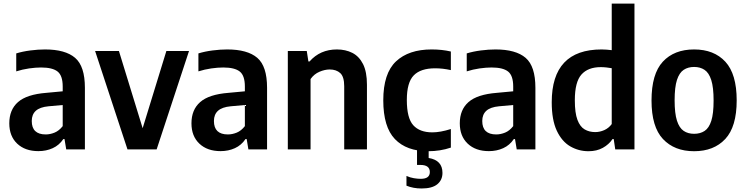

<svg xmlns="http://www.w3.org/2000/svg" viewBox="-20 -828 4138 1064"><path d="M193 9.5Q119 9.5 75.2 -32Q31.5 -73.5 31.5 -144.5Q31.5 -220 80 -262.5Q128.5 -305 236.5 -313.5L327.5 -322V-348.5Q327.5 -409 299.2 -431.5Q271 -454 207.5 -454Q177.5 -454 141 -448.8Q104.5 -443.5 70 -432.5V-532Q105.5 -543 148.5 -548.5Q191.5 -554 229.5 -554Q342 -554 396.2 -507.5Q450.5 -461 450.5 -341.5V0H347L337.5 -57.5H331Q308 -23 272 -6.8Q236 9.5 193 9.5ZM156 -157.5Q156 -83 233.5 -83Q257.5 -83 282.2 -93Q307 -103 327.5 -129V-246L249 -239Q201 -234.5 178.5 -214Q156 -193.5 156 -157.5Z M686.5 0 507 -545.5H639L770.5 -117.5L902 -545.5H1027.5L848 0Z M1202.5 9.5Q1128.5 9.5 1084.8 -32Q1041 -73.5 1041 -144.5Q1041 -220 1089.5 -262.5Q1138 -305 1246 -313.5L1337 -322V-348.5Q1337 -409 1308.8 -431.5Q1280.5 -454 1217 -454Q1187 -454 1150.5 -448.8Q1114 -443.5 1079.5 -432.5V-532Q1115 -543 1158 -548.5Q1201 -554 1239 -554Q1351.5 -554 1405.8 -507.5Q1460 -461 1460 -341.5V0H1356.5L1347 -57.5H1340.5Q1317.5 -23 1281.5 -6.8Q1245.5 9.5 1202.5 9.5ZM1165.5 -157.5Q1165.5 -83 1243 -83Q1267 -83 1291.8 -93Q1316.5 -103 1337 -129V-246L1258.5 -239Q1210.5 -234.5 1188 -214Q1165.5 -193.5 1165.5 -157.5Z M1575 0V-545.5H1680L1689 -487.5H1695.5Q1754 -554 1847 -554Q1895 -554 1932.5 -535Q1970 -516 1991.8 -473Q2013.5 -430 2013.5 -358.5V0H1887.5V-350Q1887.5 -403 1865.5 -423Q1843.5 -443 1807 -443Q1780.5 -443 1750.8 -430.5Q1721 -418 1701 -390V0Z M2353 10Q2233 10 2168.5 -57.2Q2104 -124.5 2104 -272Q2104 -421.5 2174.5 -487.8Q2245 -554 2372 -554Q2430 -554 2478.5 -542.5V-439.5Q2433.5 -449.5 2391.5 -449.5Q2311 -449.5 2272.8 -410.2Q2234.5 -371 2234.5 -274Q2234.5 -173.5 2270.2 -134Q2306 -94.5 2376 -94.5Q2420 -94.5 2478.5 -113V-10Q2419.5 10 2353 10ZM2316.5 216.5Q2270 216.5 2232.5 201V147Q2252.5 156 2273.5 159.5Q2294.5 163 2311.5 163Q2362 163 2362 125.5Q2362 86 2310 86H2291V-10H2355.5V47.5Q2432 60 2432 130Q2432 169.5 2403.5 193Q2375 216.5 2316.5 216.5Z M2689.5 9.5Q2615.5 9.5 2571.8 -32Q2528 -73.5 2528 -144.5Q2528 -220 2576.5 -262.5Q2625 -305 2733 -313.5L2824 -322V-348.5Q2824 -409 2795.8 -431.5Q2767.5 -454 2704 -454Q2674 -454 2637.5 -448.8Q2601 -443.5 2566.5 -432.5V-532Q2602 -543 2645 -548.5Q2688 -554 2726 -554Q2838.5 -554 2892.8 -507.5Q2947 -461 2947 -341.5V0H2843.5L2834 -57.5H2827.5Q2804.5 -23 2768.5 -6.8Q2732.5 9.5 2689.5 9.5ZM2652.5 -157.5Q2652.5 -83 2730 -83Q2754 -83 2778.8 -93Q2803.5 -103 2824 -129V-246L2745.5 -239Q2697.5 -234.5 2675 -214Q2652.5 -193.5 2652.5 -157.5Z M3241.5 10Q3186.5 10 3140 -17Q3093.5 -44 3065.5 -103.8Q3037.5 -163.5 3037.5 -261.5Q3037.5 -554 3314 -554Q3328 -554 3342.5 -552.8Q3357 -551.5 3370 -550V-808H3496V0H3389.5L3381 -57.5H3374.5Q3354.5 -27.5 3320.8 -8.8Q3287 10 3241.5 10ZM3278.5 -96Q3304 -96 3328.8 -107Q3353.5 -118 3370 -140.5V-450Q3357.5 -452.5 3340.8 -454.2Q3324 -456 3309.5 -456Q3238.5 -456 3202 -414.8Q3165.5 -373.5 3165.5 -272.5Q3165.5 -202 3180 -163.8Q3194.5 -125.5 3220 -110.8Q3245.5 -96 3278.5 -96Z M3826.5 10Q3717.5 10 3654 -57.5Q3590.5 -125 3590.5 -271Q3590.5 -418.5 3653.2 -486.2Q3716 -554 3826.5 -554Q3937 -554 3999.8 -485.8Q4062.5 -417.5 4062.5 -272Q4062.5 -125.5 3999.2 -57.8Q3936 10 3826.5 10ZM3826.5 -86.5Q3860.5 -86.5 3884.8 -102.5Q3909 -118.5 3921.8 -158.5Q3934.5 -198.5 3934.5 -270.5Q3934.5 -344 3921.5 -384.5Q3908.5 -425 3884.2 -441Q3860 -457 3826.5 -457Q3793 -457 3768.8 -441Q3744.5 -425 3731.5 -385Q3718.5 -345 3718.5 -272.5Q3718.5 -199.5 3731.5 -159.2Q3744.5 -119 3768.5 -102.8Q3792.5 -86.5 3826.5 -86.5Z"/></svg>

Font: Encode Sans SmCnd SmBold
Style: Regular
Weight: 600
Width: 4
Designer: Multiple Designers
Foundry: Impallari Type
Version: Version 3.002; ttfautohint (v1.8.3) -l 8 -r 50 -G 200 -x 14 